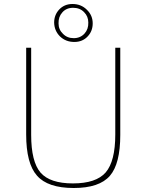

<svg xmlns="http://www.w3.org/2000/svg" viewBox="-20 -929 707 961"><path d="M415 -880Q444 -852 444 -812Q444 -774 420 -748Q394 -719 352 -719Q309 -719 280 -747Q252 -775 251 -816Q251 -854 276 -881Q302 -909 343 -909Q386 -909 415 -880ZM292 -867Q272 -845 273 -812Q273 -781 295 -760Q316 -738 349 -738Q382 -738 403 -761Q423 -783 422 -816Q422 -847 401 -868Q380 -890 346 -890Q312 -890 292 -867ZM582 -254Q582 -109 530 -49Q477 12 349 12Q219 12 165 -50Q111 -111 111 -256V-690H136V-254Q136 -120 183 -65Q230 -11 345 -11Q461 -11 509 -66Q557 -122 557 -256V-690H582Z"/></svg>

Font: Taylor Sans Thin
Style: Regular
Weight: 100
Italic angle: -8°
Designer: Natanael Gama
Version: Version 1.001 September 8, 2015